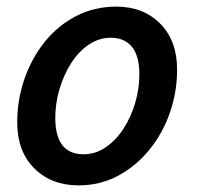

<svg xmlns="http://www.w3.org/2000/svg" viewBox="-20 -549 598 580"><path d="M32 -179Q32 -248 54 -311Q76 -374 115.5 -423Q155 -472 210 -500.5Q265 -529 331 -529Q413 -529 464 -477.5Q515 -426 515 -339Q515 -272 493.5 -209.5Q472 -147 432 -97.5Q392 -48 337.5 -18.5Q283 11 217 11Q135 11 83.5 -40.5Q32 -92 32 -179ZM147 -193Q147 -83 232 -83Q269 -83 300 -104.5Q331 -126 353.5 -161Q376 -196 388.5 -238.5Q401 -281 401 -324Q401 -380 378.5 -407.5Q356 -435 315 -435Q279 -435 248 -414Q217 -393 194.5 -357.5Q172 -322 159.5 -279Q147 -236 147 -193Z"/></svg>

Font: Radio Canada Medium
Style: Italic
Weight: 500
Italic angle: -12°
Designer: Charles Daoud, Etienne Aubert Bonn, Alexandre Saumier Demers, Jacques Le Bailly
Foundry: Radio-Canada
Version: Version 2.104; ttfautohint (v1.8.4.7-5d5b);gftools[0.9.28.de